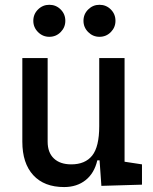

<svg xmlns="http://www.w3.org/2000/svg" viewBox="-20 -755 626 785"><path d="M242.2 9.8Q160.6 9.8 116 -38.8Q71.3 -87.4 71.3 -175.8V-517.6H174.8V-175.8Q174.8 -131.3 200.2 -107.2Q225.6 -83 271.5 -83Q328.1 -83 356.9 -118.9Q385.7 -154.8 385.7 -239.3L412.1 -99.6H377.9Q365.7 -46.9 330.1 -18.6Q294.4 9.8 242.2 9.8ZM394.5 4.9 385.7 -119.1V-210H489.3V-93.8L560.5 -83V0ZM385.7 -146.5V-517.6H489.3V-175.8ZM386.7 -604.5Q359.9 -604.5 340.6 -623.8Q321.3 -643.1 321.3 -669.9Q321.3 -697.3 340.6 -716.3Q359.9 -735.4 386.7 -735.4Q414.1 -735.4 433.1 -716.3Q452.1 -697.3 452.1 -669.9Q452.1 -643.1 433.1 -623.8Q414.1 -604.5 386.7 -604.5ZM181.6 -604.5Q154.8 -604.5 135.5 -623.8Q116.2 -643.1 116.2 -669.9Q116.2 -697.3 135.5 -716.3Q154.8 -735.4 181.6 -735.4Q209 -735.4 228 -716.3Q247.1 -697.3 247.1 -669.9Q247.1 -643.1 228 -623.8Q209 -604.5 181.6 -604.5Z"/></svg>

Font: Cascadia Mono
Style: Regular
Weight: 400
Monospace: yes
Designer: Aaron Bell
Foundry: Saja Typeworks
Version: Version 2404.023